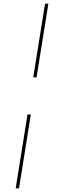

<svg xmlns="http://www.w3.org/2000/svg" viewBox="-20 -810 342 1040"><path d="M178 -391H160L224 -790H242ZM129 -190H147L83 210H65Z"/></svg>

Font: Georama Extra Expanded Thin
Style: Italic
Weight: 100
Width: 8
Italic angle: -9°
Designer: Jean-Baptiste Levee
Foundry: Production Type
Version: Version 1.000